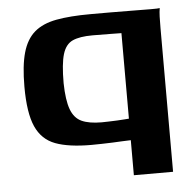

<svg xmlns="http://www.w3.org/2000/svg" viewBox="-43 -444 602 595"><g transform="rotate(-5 258.0 -146.5)"><path d="M350 108V-1Q338 -1 323.5 0Q309 1 292.5 1.5Q276 2 259.5 2.5Q243 3 227 3Q157 3 115.5 -12.5Q74 -28 55 -70.5Q36 -113 36 -195Q36 -260 47.5 -300.5Q59 -341 84.5 -363Q110 -385 153 -393Q196 -401 260 -401Q287 -401 321.5 -401Q356 -401 389.5 -400.5Q423 -400 447 -400Q471 -400 475 -401Q473 -390 472.5 -375Q472 -360 472 -339V108ZM265 -64Q274 -64 287 -64.5Q300 -65 313.5 -65.5Q327 -66 337 -67Q347 -68 350 -68V-334Q338 -334 317.5 -334.5Q297 -335 260 -335Q220 -335 198 -325Q176 -315 167 -285Q158 -255 158 -195Q159 -142 169.5 -113.5Q180 -85 203 -74.5Q226 -64 265 -64Z"/></g></svg>

Font: Genos SemiBold
Style: Regular
Weight: 600
Designer: Robert E. Leuschke
Foundry: Robert E. Leuschke
Version: Version 1.010